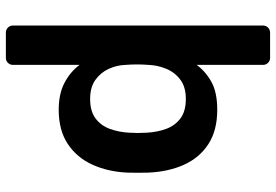

<svg xmlns="http://www.w3.org/2000/svg" viewBox="-163 -587 940 654"><g transform="rotate(90 307.0 -260.0)"><path d="M91 190Q81 190 74 183Q67 176 67 166V-686Q67 -696 74 -703Q81 -710 91 -710H177Q187 -710 194 -703Q201 -696 201 -686V-460Q225 -492 260.5 -511Q296 -530 354 -530Q424 -530 470.5 -500Q517 -470 541 -417Q565 -364 568 -295Q569 -260 568 -224Q565 -158 541 -105Q517 -52 470.5 -21Q424 10 354 10Q300 10 262.5 -9.5Q225 -29 201 -61V166Q201 176 194 183Q187 190 177 190ZM317 -97Q359 -97 383.5 -115.5Q408 -134 419 -164Q430 -194 432 -230Q434 -260 432 -290Q430 -326 419 -356Q408 -386 383.5 -404.5Q359 -423 317 -423Q276 -423 251 -404Q226 -385 214 -355.5Q202 -326 201 -295Q198 -257 201 -218Q202 -188 214.5 -160.5Q227 -133 252 -115Q277 -97 317 -97Z"/></g></svg>

Font: Rubik Medium
Style: Regular
Weight: 500
Designer: Hubert and Fischer
Foundry: Hubert and Fischer
Version: Version 2.300; ttfautohint (v1.8.4.7-5d5b);gftools[0.9.30]